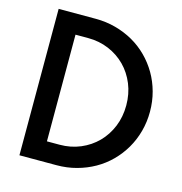

<svg xmlns="http://www.w3.org/2000/svg" viewBox="-110 -850 901 950"><g transform="rotate(15 340.5 -375.0)"><path d="M74.1 0V-750H264.1Q317.3 -750 366.1 -736.8Q415 -723.6 457 -699.8Q499.1 -675.9 533.2 -641.8Q567.3 -607.7 591.6 -566.1Q615.9 -524.5 629.1 -476.1Q642.3 -427.7 642.3 -375Q642.3 -322.3 629.1 -273.9Q615.9 -225.5 591.6 -183.9Q567.3 -142.3 533.2 -108.2Q499.1 -74.1 457 -50.2Q415 -26.4 366.1 -13.2Q317.3 0 264.1 0ZM252.3 -101.8Q309.5 -101.8 358.6 -122.5Q407.7 -143.2 443.9 -179.8Q480 -216.4 500.5 -266.4Q520.9 -316.4 520.9 -375Q520.9 -433.6 500.5 -483.6Q480 -533.6 443.9 -570.2Q407.7 -606.8 358.6 -627.5Q309.5 -648.2 252.3 -648.2H187.7V-101.8Z"/></g></svg>

Font: Spartan MB SemBd
Style: Regular
Weight: 600
Designer: Matt Bailey, Mirko Velimirovic
Foundry: Matt Bailey
Version: Version 1.005